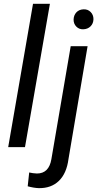

<svg xmlns="http://www.w3.org/2000/svg" viewBox="-20 -770 517 1005"><path d="M22.9 0ZM110.8 0H22.9L152.8 -750H241.2ZM438.5 -528.3 338.4 63Q328.6 137.7 288.3 176.8Q248 215.8 183.1 214.8Q157.2 213.9 125 205.1L132.8 132.8Q150.9 137.2 173.3 138.2Q236.3 138.2 249 63L350.1 -528.3ZM365.2 -667Q365.7 -689.9 379.6 -705.1Q393.6 -720.2 417 -721.2Q439.5 -722.2 454.3 -707.3Q469.2 -692.4 469.2 -669.9Q468.8 -647 454.1 -632.3Q439.5 -617.7 416.5 -616.7Q394.5 -615.7 379.9 -630.4Q365.2 -645 365.2 -667Z"/></svg>

Font: Roboto
Style: Italic
Weight: 400
Italic angle: -12°
Designer: Google
Version: Version 2.134; 2016; ttfautohint (v1.6)